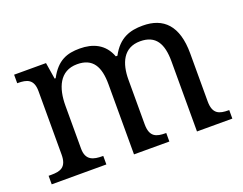

<svg xmlns="http://www.w3.org/2000/svg" viewBox="-91 -717 1126 888"><g transform="rotate(-20 472.5 -273.0)"><path d="M28 0H297V-42H294C250 -42 212 -50 212 -109V-320C212 -406 241 -482 328 -482C405 -482 433 -432 433 -345V0H607V-42H604C559 -42 527 -51 527 -114V-333C527 -413 555 -482 638 -482C715 -482 743 -432 743 -345V0H917V-42H914C869 -42 837 -51 837 -114V-350C837 -487 776 -546 674 -546C612 -546 557 -530 517 -455H509C484 -522 428 -546 364 -546C302 -546 253 -530 213 -455H208L195 -536H38V-494H41C85 -494 118 -485 118 -426V-114C118 -51 86 -42 41 -42H28Z"/></g></svg>

Font: Noto Serif Devanagari
Style: Regular
Weight: 400
Designer: Universal Thirst, Indian Type Foundry and the Monotype Design Team
Foundry: Monotype Imaging Inc.
Version: Version 2.004